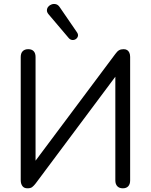

<svg xmlns="http://www.w3.org/2000/svg" viewBox="-20 -966 780 992"><path d="M122 6.9Q113.8 6.9 107.2 4.3Q100.7 1.6 96.3 -4Q92 -9.6 89.5 -17.3Q87.1 -25.1 87.1 -35.8V-671.6Q87.1 -691.1 97.3 -701.5Q107.5 -711.9 125.9 -711.9Q144.3 -711.9 154 -701.5Q163.7 -691.1 163.7 -671.6V-106.4H141.7L575.8 -687.1Q585.5 -700.8 595 -706.4Q604.5 -711.9 619 -711.9Q629.7 -711.9 637 -707.3Q644.2 -702.7 648.3 -693.7Q652.4 -684.7 652.4 -672V-33.9Q652.4 -14.5 642.7 -3.8Q633 6.9 614.7 6.9Q596.3 6.9 586.1 -3.8Q575.9 -14.5 575.9 -33.9V-599.1H597.9L164.3 -18.3Q154.1 -5.2 145.8 0.9Q137.6 6.9 122 6.9ZM335.1 -769.4 231.2 -891.9Q221.9 -902.7 222.4 -913.2Q222.8 -923.8 229.7 -931.8Q236.5 -939.9 247.3 -943.5Q258 -947.2 269.3 -944.2Q280.6 -941.2 288.9 -928.5L378 -798.6Q384.9 -788.3 382.5 -779Q380 -769.8 372 -764.2Q363.9 -758.6 353.7 -759.4Q343.4 -760.1 335.1 -769.4Z"/></svg>

Font: Nunito ExtraLight
Style: Regular
Weight: 200
Designer: Vernon Adams
Foundry: Vernon Adams
Version: Version 3.602